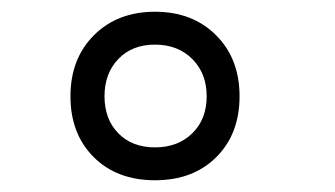

<svg xmlns="http://www.w3.org/2000/svg" viewBox="-20 -728 570 327"><path d="M139.5 -460.5Q100 -500 100 -564Q100 -628 140 -668Q180 -708 244 -708Q308 -708 348 -668Q388 -628 388 -564Q388 -500 348.5 -460.5Q309 -421 244 -421Q179 -421 139.5 -460.5ZM181.5 -627.5Q158 -603 158 -564Q158 -525 181.5 -501Q205 -477 244 -477Q283 -477 307.5 -501Q332 -525 332 -564Q332 -603 307.5 -627.5Q283 -652 244 -652Q205 -652 181.5 -627.5Z"/></svg>

Font: TypoPRO Titillium Text
Style: 600 wt
Weight: 600
Designer: Accademia di Belle Arti di Urbino and others
Foundry: Accademia di Belle Arti di Urbino and others.
Version: Version 25.000